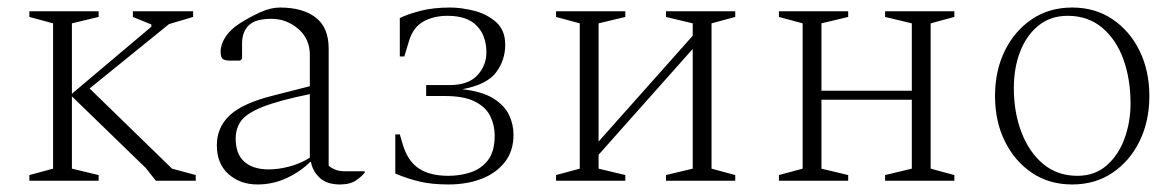

<svg xmlns="http://www.w3.org/2000/svg" viewBox="-20 -480 3123 510"><path d="M394 0 367 -34 171 -224V-32L242 -15V0H58V-15L121 -32V-418L58 -435V-450H242V-435L171 -418V-231L382 -409V-415L333 -435V-450H493V-435L429 -416L218 -245L437 -32L500 -15V0Z M664 10Q618 10 587 -17.5Q556 -45 556 -94Q556 -142 590.5 -174Q625 -206 705 -226L803 -251V-334Q803 -377 772 -403.5Q741 -430 701 -430Q658 -430 640.5 -412.5Q623 -395 623 -365V-324L618 -319H592Q576 -319 571 -324Q566 -329 566 -343Q566 -362 579 -382Q592 -402 617 -418Q644 -435 671.5 -447.5Q699 -460 724 -460Q784 -460 818.5 -433.5Q853 -407 853 -351V-40Q861 -33 871.5 -29Q882 -25 896 -25H948L949 -24V-22Q942 -12 926 -1Q910 10 883 10Q848 10 829 -8Q810 -26 806 -50H804Q778 -24 741.5 -7Q705 10 664 10ZM606 -112Q606 -71 629 -50.5Q652 -30 694 -30Q719 -30 748 -37.5Q777 -45 803 -61V-230Q720 -213 677.5 -196Q635 -179 620.5 -159Q606 -139 606 -112Z M1171 -13Q1203 -13 1231 -22.5Q1259 -32 1276.5 -55Q1294 -78 1294 -120Q1294 -148 1282 -172Q1270 -196 1241 -210.5Q1212 -225 1161 -225H1112V-254H1174Q1224 -254 1248 -280Q1272 -306 1272 -341Q1272 -385 1246.5 -411.5Q1221 -438 1169 -438Q1132 -438 1105 -423Q1078 -408 1067 -373L1054 -330H1042V-432Q1062 -442 1096 -451Q1130 -460 1176 -460Q1205 -460 1239 -451.5Q1273 -443 1297.5 -421.5Q1322 -400 1322 -361Q1322 -320 1297.5 -287.5Q1273 -255 1208 -243Q1261 -237 1290.5 -218.5Q1320 -200 1332 -175Q1344 -150 1344 -122Q1344 -79 1321 -49.5Q1298 -20 1259 -5Q1220 10 1171 10Q1128 10 1095.5 2.5Q1063 -5 1030 -19V-123H1042L1050 -96Q1063 -52 1092.5 -32.5Q1122 -13 1171 -13Z M1520 -418 1457 -435V-450H1641V-435L1570 -418V-104L1820 -385V-418L1749 -435V-450H1933V-435L1870 -418V-32L1933 -15V0H1749V-15L1820 -32V-350L1570 -69V-32L1641 -15V0H1457V-15L1520 -32Z M2112 -418 2049 -435V-450H2233V-435L2162 -418V-239H2402V-418L2331 -435V-450H2515V-435L2452 -418V-32L2515 -15V0H2331V-15L2402 -32V-215H2162V-32L2233 -15V0H2049V-15L2112 -32Z M2828 10Q2767 10 2721 -21Q2675 -52 2649 -105Q2623 -158 2623 -225Q2623 -292 2649 -345Q2675 -398 2721 -429Q2767 -460 2828 -460Q2889 -460 2935 -429Q2981 -398 3007 -345Q3033 -292 3033 -225Q3033 -158 3007 -105Q2981 -52 2935 -21Q2889 10 2828 10ZM2842 -13Q2888 -13 2919.5 -40.5Q2951 -68 2967 -112Q2983 -156 2983 -205Q2983 -270 2964 -322.5Q2945 -375 2907.5 -406.5Q2870 -438 2816 -438Q2771 -438 2739 -412.5Q2707 -387 2690 -343.5Q2673 -300 2673 -246Q2673 -181 2693.5 -128Q2714 -75 2751.5 -44Q2789 -13 2842 -13Z"/></svg>

Font: Spectral ExtraLight
Style: Regular
Weight: 275
Designer: Jean-Baptiste Levee
Foundry: Production Type
Version: Version 2.001